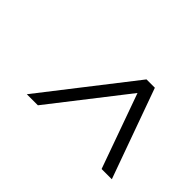

<svg xmlns="http://www.w3.org/2000/svg" viewBox="-66 -883 650 650"><g transform="rotate(45 258.5 -558.0)"><path d="M340 -719H380L496 -397H447L351 -665L142 -397H89Z"/></g></svg>

Font: Prompt ExtraLight
Style: Italic
Weight: 275
Italic angle: -12°
Designer: Katatrad Team
Foundry: CadsonDemak
Version: Version 1.000